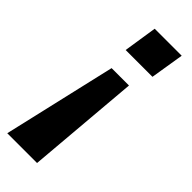

<svg xmlns="http://www.w3.org/2000/svg" viewBox="-249 -527 734 734"><g transform="rotate(45 117.5 -160.5)"><path d="M-21 180 85 -278H179L140 180ZM74 -365 95 -501H241L219 -365Z"/></g></svg>

Font: Nunito Sans 7pt SemiCondensed
Style: Bold Italic
Weight: 700
Width: 4
Italic angle: -9°
Designer: Vernon Adams
Foundry: Vernon Adams
Version: Version 3.101;gftools[0.9.27]